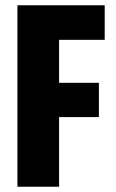

<svg xmlns="http://www.w3.org/2000/svg" viewBox="-20 -708 439 728"><path d="M46 0V-688H377V-557H204V-394H355V-264H204V0Z"/></svg>

Font: Saira Condensed ExtraBold
Style: Regular
Weight: 800
Width: 3
Designer: Hector Gatti with collaboration of the Omnibus-Type team
Foundry: Omnibus-Type
Version: Version 1.101